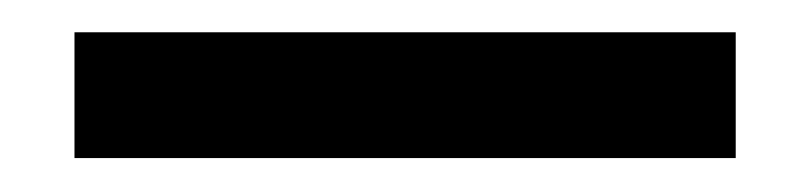

<svg xmlns="http://www.w3.org/2000/svg" viewBox="-20 16 490 116"><path d="M25 111.5V35.5H424.5V111.5Z"/></svg>

Font: Anek Odia Medium Medium
Style: Regular
Weight: 500
Version: Version 1.003